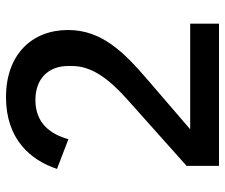

<svg xmlns="http://www.w3.org/2000/svg" viewBox="-75 -675 750 640"><g transform="rotate(-90 300.0 -355.0)"><path d="M541 -96H189L353 -237C445 -316 520 -390 520 -503C520 -624 438 -710 296 -710C156 -710 86 -628 57 -540L156 -502C173 -563 210 -612 287 -612C356 -612 400 -570 400 -503V-490C400 -426 360 -370 290 -307L67 -108V0H541Z"/></g></svg>

Font: IBM Plex Thai Looped Medium
Style: Regular
Weight: 500
Designer: Mike Abbink, Paul van der Laan, Pieter van Rosmalen, Ben Mitchell, Mark Frömberg
Foundry: Bold Monday
Version: Version 1.0